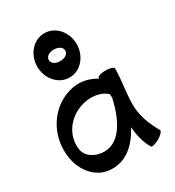

<svg xmlns="http://www.w3.org/2000/svg" viewBox="-232 -1102 1156 1270"><g transform="rotate(-30 345.5 -466.5)"><path d="M457 -800C457 -890 393 -969 307 -969C220 -969 156 -890 156 -800C156 -710 220 -631 307 -631C393 -631 457 -710 457 -800ZM244 -800C244 -829 275 -844 307 -844C338 -844 370 -829 370 -800C370 -771 338 -756 307 -756C275 -756 244 -771 244 -800ZM650 -31C608 -104 577 -183 577 -267C577 -356 596 -444 596 -533C596 -544 568 -553 533 -553C499 -553 471 -544 471 -533C471 -531 471 -529 471 -527C419 -559 358 -575 296 -564C116 -532 5 -353 37 -170C55 -69 124 19 223 31C345 46 433 -30 493 -143C498 -82 511 -22 542 31C547 41 576 34 606 17C636 0 655 -22 650 -31ZM239 -93C184 -100 132 -132 123 -185C102 -307 192 -418 318 -441C376 -451 439 -442 480 -404C481 -395 482 -386 483 -377C449 -222 376 -76 239 -93Z"/></g></svg>

Font: Nupuram
Style: Bold
Weight: 700
Designer: Santhosh Thottingal (santhosh.thottingal@gmail.com)
Foundry: SMC
Version: Version 1.000